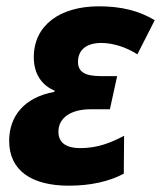

<svg xmlns="http://www.w3.org/2000/svg" viewBox="-20 -578 510 608"><path d="M198 10C266 10 325 -3 372 -28L373 -148C331 -126 289 -109 235 -109C184 -109 165 -130 165 -161C165 -206 206 -232 267 -232H328L351 -337H299C248 -337 227 -351 227 -382C227 -421 255 -442 301 -442C337 -442 379 -429 415 -406L470 -514C420 -544 364 -558 293 -558C170 -558 87 -498 87 -397C87 -342 114 -307 153 -291L152 -287C57 -270 9 -210 9 -132C9 -38 80 10 198 10Z"/></svg>

Font: Noto Sans Display SemiCondensed Extra
Style: Italic
Weight: 800
Width: 4
Italic angle: -12°
Designer: Monotype Design Team
Foundry: Monotype Imaging Inc.
Version: Version 1.900